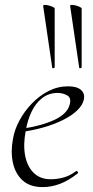

<svg xmlns="http://www.w3.org/2000/svg" viewBox="-20 -751 379 783"><path d="M154 12Q102 12 72 -15.5Q42 -43 32.5 -88Q23 -133 33 -185Q39 -222 59.5 -260Q80 -298 110.5 -329.5Q141 -361 178.5 -380Q216 -399 258 -399Q293 -399 310 -384.5Q327 -370 322 -345Q317 -322 294.5 -300.5Q272 -279 236.5 -261.5Q201 -244 157.5 -231.5Q114 -219 67 -213L69 -226Q147 -237 200.5 -261.5Q254 -286 264 -324Q272 -352 254 -362Q236 -372 215 -372Q179 -372 152 -351Q125 -330 108.5 -295Q92 -260 85 -218Q74 -161 82.5 -116.5Q91 -72 117.5 -46Q144 -20 187 -20Q212 -20 238.5 -27Q265 -34 290 -53Q293 -55 296.5 -51Q300 -47 297 -44Q259 -14 224 -1Q189 12 154 12ZM193 -475 156 -727Q156 -731 163 -731Q170 -731 179.5 -728.5Q189 -726 196 -722.5Q203 -719 203 -716V-476Q203 -474 198 -473Q193 -472 193 -475ZM303 -475 266 -727Q266 -731 273 -731Q280 -731 289.5 -728.5Q299 -726 306 -722.5Q313 -719 313 -716V-476Q313 -474 308 -473Q303 -472 303 -475Z"/></svg>

Font: Cormorant Light Light
Style: Italic
Weight: 300
Italic angle: -10°
Version: Version 4.000